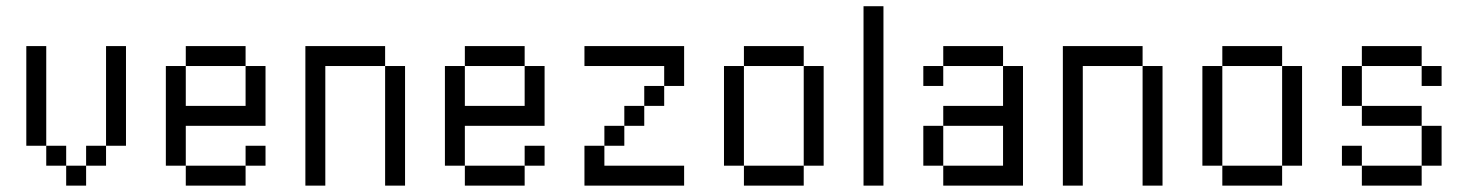

<svg xmlns="http://www.w3.org/2000/svg" viewBox="-20 -582 4602 602"><path d="M312.5 -437.5H375V-125H312.5ZM250 -125H312.5V-62.5H250ZM187.5 -62.5H250V0H187.5ZM125 -125H187.5V-62.5H125ZM62.5 -437.5H125V-125H62.5Z M750 -125H812.5V-62.5H750ZM562.5 -62.5H750V0H562.5ZM500 -375H562.5V-250H750V-375H812.5V-187.5H562.5V-62.5H500ZM562.5 -437.5H750V-375H562.5Z M1187.5 -375H1250V0H1187.5ZM937.5 -437.5H1187.5V-375H1000V0H937.5Z M1625 -125H1687.5V-62.5H1625ZM1437.5 -62.5H1625V0H1437.5ZM1375 -375H1437.5V-250H1625V-375H1687.5V-187.5H1437.5V-62.5H1375ZM1437.5 -437.5H1625V-375H1437.5Z M1812.5 -125H1875V-62.5H2125V0H1812.5ZM1875 -125V-187.5H1937.5V-125ZM1937.5 -187.5V-250H2000V-187.5ZM2000 -250V-312.5H2062.5V-250ZM1812.5 -437.5H2125V-312.5H2062.5V-375H1812.5Z M2500 -375H2562.5V-62.5H2500ZM2312.5 -62.5H2500V0H2312.5ZM2250 -375H2312.5V-62.5H2250ZM2312.5 -437.5H2500V-375H2312.5Z M2687.5 -562.5H2750V0H2687.5Z M2875 -375H2937.5V-312.5H2875ZM2875 -187.5H2937.5V-62.5H2875ZM3125 -375H3187.5V0H2937.5V-62.5H3125V-187.5H2937.5V-250H3125ZM2937.5 -437.5H3125V-375H2937.5Z M3562.5 -375H3625V0H3562.5ZM3312.5 -437.5H3562.5V-375H3375V0H3312.5Z M4000 -375H4062.5V-62.5H4000ZM3812.5 -62.5H4000V0H3812.5ZM3750 -375H3812.5V-62.5H3750ZM3812.5 -437.5H4000V-375H3812.5Z M4187.5 -375H4250V-250H4187.5ZM4437.5 -187.5H4500V-62.5H4437.5ZM4250 -62.5H4437.5V0H4250ZM4187.5 -125H4250V-62.5H4187.5ZM4250 -250H4437.5V-187.5H4250ZM4437.5 -375H4500V-312.5H4437.5ZM4250 -437.5H4437.5V-375H4250Z"/></svg>

Font: Pixel Operator
Style: Regular
Weight: 400
Designer: Jayvee Enaguas (HarvettFox96)
Version: 2016.04.25